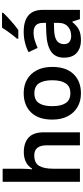

<svg xmlns="http://www.w3.org/2000/svg" viewBox="516 -1322 816 1888"><g transform="rotate(-90 924.0 -378.0)"><path d="M209 -582Q209 -549 207 -518Q205 -487 203 -471H210Q236 -513 278 -532.5Q320 -552 371 -552Q463 -552 515 -505Q567 -458 567 -354V0H439V-327Q439 -449 340 -449Q265 -449 237 -401Q209 -353 209 -264V0H80V-760H209Z M1210 -272Q1210 -137 1140 -63.5Q1070 10 950 10Q875 10 817 -23Q759 -56 725.5 -119Q692 -182 692 -272Q692 -407 762 -480Q832 -553 953 -553Q1029 -553 1086.5 -520Q1144 -487 1177 -424.5Q1210 -362 1210 -272ZM824 -272Q824 -187 854 -140.5Q884 -94 952 -94Q1018 -94 1048.5 -140.5Q1079 -187 1079 -272Q1079 -358 1048.5 -403Q1018 -448 951 -448Q884 -448 854 -403Q824 -358 824 -272Z M1555 -553Q1661 -553 1716 -507Q1771 -461 1771 -364V0H1680L1655 -75H1651Q1616 -31 1577 -10.5Q1538 10 1470 10Q1397 10 1349 -31Q1301 -72 1301 -158Q1301 -243 1363 -285Q1425 -327 1550 -331L1643 -334V-361Q1643 -412 1618.5 -434Q1594 -456 1550 -456Q1509 -456 1471 -444Q1433 -432 1397 -416L1355 -505Q1396 -527 1447.5 -540Q1499 -553 1555 -553ZM1578 -254Q1497 -251 1465.5 -225.5Q1434 -200 1434 -157Q1434 -120 1456.5 -103Q1479 -86 1514 -86Q1569 -86 1606 -117.5Q1643 -149 1643 -210V-256ZM1743 -756Q1731 -742 1710 -722Q1689 -702 1664.5 -680Q1640 -658 1616 -638.5Q1592 -619 1573 -606H1488V-619Q1504 -638 1524 -663.5Q1544 -689 1563.5 -716.5Q1583 -744 1596 -766H1743Z"/></g></svg>

Font: Noto Sans Adlam SemiBold
Style: Regular
Weight: 600
Version: Version 3.001